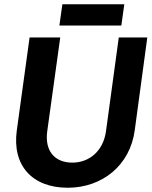

<svg xmlns="http://www.w3.org/2000/svg" viewBox="-20 -868 715 902"><path d="M298 14C460 14 591 -91 613 -256L672 -692H538L478 -252C465 -156 397 -104 320 -104C237 -104 189 -159 202 -252L263 -692H119L59 -256C36 -91 131 14 298 14ZM259 -748H550L564 -848H273Z"/></svg>

Font: Ronzino Bold
Style: Italic
Weight: 700
Italic angle: -8°
Designer: Nunzio Mazzaferro
Foundry: Collletttivo
Version: Version 1.000;Glyphs 3.3 (3337)